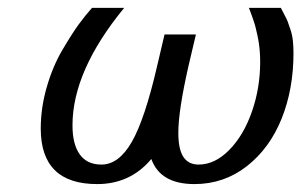

<svg xmlns="http://www.w3.org/2000/svg" viewBox="-20 -460 769 490"><path d="M460.9 -291Q435.1 -177.2 435.1 -121.1Q435.1 -79.1 448 -59.6Q460.9 -40 486.8 -40Q528.3 -40 564.9 -77.1Q601.6 -114.3 622.8 -174.8Q644 -235.4 644 -301.8Q644 -314.5 643.1 -327.1Q642.1 -339.8 640.6 -349.9Q639.2 -359.9 636.7 -370.8Q634.3 -381.8 632.6 -388.9Q630.9 -396 627.7 -405.5Q624.5 -415 623 -419.2Q621.6 -423.3 618.7 -430.9Q615.7 -438.5 615.2 -439.9H696.8Q697.3 -438.5 704.3 -425.3Q711.4 -412.1 713.9 -405.8Q716.3 -399.4 720.9 -385.7Q725.6 -372.1 727.3 -357.2Q729 -342.3 729 -324.2Q729 -232.4 698.5 -156.7Q668 -81.1 609.6 -35.6Q551.3 9.8 476.1 9.8Q389.2 9.8 366.2 -54.2Q312.5 9.8 228 9.8Q84 9.8 84 -131.8Q84 -185.1 99.4 -238Q114.7 -291 139.2 -332.5Q163.6 -374 180.7 -397.5Q197.8 -420.9 214.8 -439.9H296.9Q165 -279.3 165 -140.1Q165 -91.8 183.6 -65.9Q202.1 -40 238.8 -40Q283.2 -40 316.4 -97.9Q349.6 -155.8 380.9 -291L399.9 -372.1H480Z"/></svg>

Font: Pfennig
Style: Italic
Weight: 500
Italic angle: -13°
Version: Version 20120410 ; ttfautohint (v0.8)